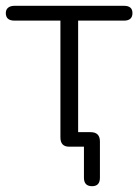

<svg xmlns="http://www.w3.org/2000/svg" viewBox="-23 -505 476 661"><path d="M266 107V0H215Q185 0 185 -32V-434H27Q-3 -434 -3 -460Q-3 -472 5 -478.5Q13 -485 27 -485H404Q433 -485 433 -460Q433 -434 404 -434H246V-50H289Q321 -50 321 -18V107Q321 136 294 136Q266 136 266 107Z"/></svg>

Font: SN Pro Light
Style: Regular
Weight: 300
Designer: Tobias Whetton
Foundry: Supernotes
Version: Version 1.002